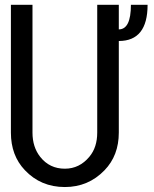

<svg xmlns="http://www.w3.org/2000/svg" viewBox="-20 -752 626 782"><path d="M24.4 -732.4H112.3V-211.9Q112.3 -152.8 144 -112.8Q182.1 -64.9 244.1 -64.9Q303.7 -64.9 344.2 -113.8Q376 -151.9 376 -211.9V-732.4H463.9V-632.3Q513.2 -632.3 513.2 -732.4H581.1Q581.1 -585 463.9 -585V-211.9Q463.9 -118.7 405.8 -58.6Q339.8 9.8 244.1 9.8Q146 9.8 81.1 -59.1Q24.4 -118.7 24.4 -211.9Z"/></svg>

Font: Consola Mono
Style: Book
Weight: 400
Monospace: yes
Version: Version 2.001